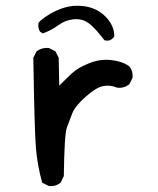

<svg xmlns="http://www.w3.org/2000/svg" viewBox="-20 -632 540 658"><path d="M140.6 -467.8Q143.6 -467.8 147.9 -467.3L169.9 -456.1L181.2 -434.1L183.1 -338.4Q209 -364.7 226.6 -380.9Q247.1 -399.9 284.7 -415Q314.5 -427.2 344.2 -427.2Q352.1 -427.2 359.9 -426.3Q397.5 -422.4 422.4 -405.3Q434.6 -391.6 434.6 -372.1Q434.6 -369.1 434.1 -364.7L423.3 -343.3Q413.6 -335.9 404.8 -333.5Q396 -331.1 390.1 -331.1Q381.3 -331.1 379.9 -332Q364.7 -338.4 348.6 -338.4Q341.3 -338.4 334 -336.9Q310.1 -333 273.4 -300.3Q236.8 -267.6 227.3 -242.7Q217.8 -217.8 209 -194.3Q200.7 -171.9 198.7 -28.8L188 -6.3Q173.8 5.9 154.3 5.9Q151.4 5.9 147 5.4L124.5 -5.9Q107.9 -66.4 103 -126.2Q98.1 -186 94.2 -434.1L105 -455.6L106 -456.5Q121.1 -467.8 140.6 -467.8ZM240.7 -566.4Q236.3 -566.4 231.9 -565.9Q203.1 -563 179.9 -545.7Q156.7 -528.3 128.9 -518.6L126 -517.6L117.2 -523.4Q111.3 -533.2 111.3 -543.9Q111.3 -547.9 111.8 -552.7L117.2 -560.1Q151.4 -588.9 190.4 -602.5Q216.8 -612.3 244.6 -612.3Q307.1 -612.3 343.8 -572.8Q371.6 -543 371.6 -508.8V-506.8Q368.7 -502.9 366.7 -501Q358.4 -492.7 347.7 -492.7Q343.8 -492.7 337.9 -494.1Q303.7 -539.1 281.7 -554.2Q263.7 -566.4 240.7 -566.4Z"/></svg>

Font: Bakudai
Style: Medium
Weight: 500
Version: Version 1.48